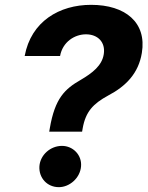

<svg xmlns="http://www.w3.org/2000/svg" viewBox="-20 -757 604 786"><path d="M183.9 -231.9 181.5 -218H316.1L318.5 -231.9C330.6 -300.1 361.5 -332.4 422.6 -365.8C495.7 -404.1 547.2 -457 560.7 -540.5C581.3 -664.8 493.3 -737.2 353 -737.2C223.4 -737.2 107.2 -669.7 81 -527.7H225.9C236.5 -585.9 285.9 -616.5 332 -616.5C380 -616.5 412.6 -584.5 404.8 -535.2C397.7 -488.6 358.3 -458.1 310.4 -430C245.4 -392.8 204.9 -354.8 183.9 -231.9ZM141.3 -76C138.5 -28.8 172.9 9.2 220.9 9.2C265.3 9.2 308.2 -28.8 311.8 -76C315.7 -122.2 279.1 -159.8 233.7 -159.8C186.4 -159.8 144.5 -122.9 141.3 -76Z"/></svg>

Font: Magic Ui Pro
Style: Bold Italic
Weight: 700
Italic angle: -9.39999°
Designer: Stefan Endress, Andreas Faust
Version: Version 1.000;FEAKit 1.0